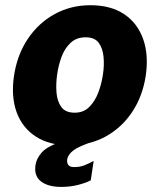

<svg xmlns="http://www.w3.org/2000/svg" viewBox="-20 -547 612 736"><path d="M215.5 169.5Q164.5 169.5 137.2 148.5Q110 127.5 116 86Q120 59.5 141.2 36.2Q162.5 13 221.5 -6.5L338.5 -5Q282.5 13.5 261.8 29.2Q241 45 237.5 63.5Q236 78 242.2 85.8Q248.5 93.5 264 93.5Q286.5 93.5 304 86.5Q321.5 79.5 339 70L328 144Q312.5 153 281.5 161.2Q250.5 169.5 215.5 169.5ZM245.5 10Q169.5 10 117.8 -23.2Q66 -56.5 44 -116.2Q22 -176 33.5 -255.5Q45.5 -336.5 86.5 -397.8Q127.5 -459 189.5 -493Q251.5 -527 326.5 -527Q404.5 -527 455.8 -492.8Q507 -458.5 528.8 -397.2Q550.5 -336 538.5 -255.5Q526.5 -178 487 -118.2Q447.5 -58.5 386 -24.2Q324.5 10 245.5 10ZM266.5 -115Q300 -115 322 -136.8Q344 -158.5 356.8 -192.2Q369.5 -226 374.5 -261Q380 -295.5 377 -328.5Q374 -361.5 358.5 -382.8Q343 -404 308 -404Q273.5 -404 251 -383.2Q228.5 -362.5 216.2 -329.8Q204 -297 199 -261Q194 -227 196.5 -193.2Q199 -159.5 214.8 -137.2Q230.5 -115 266.5 -115Z"/></svg>

Font: Public Sans Thin ExtraBold
Style: Italic
Weight: 800
Italic angle: -8°
Version: Version 2.001